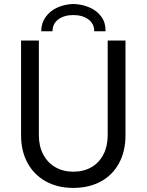

<svg xmlns="http://www.w3.org/2000/svg" viewBox="-20 -920 724 948"><path d="M84 -252V-719.7H171.9V-252Q171.9 -198.7 193.1 -158Q214.4 -117.2 252.9 -94.7Q291.5 -72.3 341.8 -72.3Q393.6 -72.3 431.9 -94.7Q470.2 -117.2 491 -158Q511.7 -198.7 511.7 -252V-719.7H599.6V-252Q599.6 -173.8 568.1 -115Q536.6 -56.2 478.3 -24.2Q419.9 7.8 341.8 7.8Q264.6 7.8 206.3 -24.4Q147.9 -56.6 116 -115.5Q84 -174.3 84 -252ZM501 -765.6H445.3Q445.3 -803.2 416 -824.5Q386.7 -845.7 341.8 -845.7Q297.4 -845.7 268.3 -824.5Q239.3 -803.2 239.3 -765.6H183.6Q183.6 -805.2 204.8 -835.4Q226.1 -865.7 262.2 -882.3Q298.3 -898.9 341.8 -900.4Q387.2 -898.9 424.1 -882.3Q460.9 -865.7 481.7 -835.7Q502.4 -805.7 501 -765.6Z"/></svg>

Font: Reddit Sans Chocolate
Style: Regular
Weight: 400
Designer: Stephen Hutchings
Foundry: Reddit
Version: Version 1.013